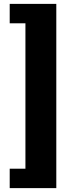

<svg xmlns="http://www.w3.org/2000/svg" viewBox="-20 -829 340 989"><path d="M30 140V40H111V-709H30V-809H270V140Z"/></svg>

Font: Rowdies
Style: Bold
Weight: 700
Designer: Jaikishan Patel
Version: Version 1.000; ttfautohint (v1.8.3)